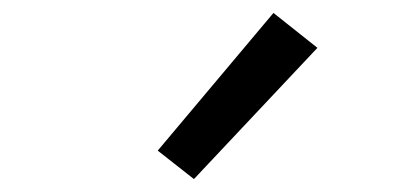

<svg xmlns="http://www.w3.org/2000/svg" viewBox="-20 -821 640 297"><path d="M280 -544 224 -588 403 -801 471 -747Z"/></svg>

Font: Iosevka HT Extended
Style: Regular
Weight: 400
Width: 7
Monospace: yes
Designer: Belleve Invis
Foundry: Belleve Invis
Version: Version 32.3.0; ttfautohint (v1.8.4)